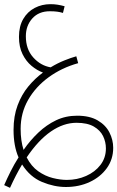

<svg xmlns="http://www.w3.org/2000/svg" viewBox="-45 -626 563 921"><path d="M3 275 -25 262Q-11 230 6 196Q23 162 44 129Q32 102 26 69Q20 36 20 -3Q20 -69 39.5 -121Q59 -173 91 -211.5Q123 -250 161 -278Q133 -288 106.5 -310Q80 -332 63 -366.5Q46 -401 46 -449Q46 -500 66.5 -535Q87 -570 121.5 -588Q156 -606 197 -606Q215 -606 231 -603.5Q247 -601 265 -596L257 -564Q244 -568 229.5 -570Q215 -572 194 -572Q141 -572 110 -537.5Q79 -503 79 -452Q79 -390 114.5 -350.5Q150 -311 198 -303Q231 -323 263.5 -336Q296 -349 321 -356L330 -323Q251 -301 188.5 -255.5Q126 -210 90 -147Q54 -84 54 -8Q54 21 57.5 46Q61 71 68 93Q100 47 139 10Q178 -27 224 -49Q270 -71 325 -71Q385 -71 423.5 -48.5Q462 -26 480 9.5Q498 45 498 83Q498 138 467.5 180.5Q437 223 385.5 247Q334 271 271 271Q215 271 157 247Q99 223 61 163Q31 213 3 275ZM322 -37Q260 -37 199.5 4.5Q139 46 83 129Q105 172 138.5 195.5Q172 219 208.5 228Q245 237 276 237Q325 237 368 218Q411 199 437 165Q463 131 463 86Q463 55 449.5 27Q436 -1 405 -19Q374 -37 322 -37Z"/></svg>

Font: Noto Sans Arabic UI XCn XLt
Style: Regular
Weight: 200
Width: 2
Designer: Monotype Design Team, Nadine Chahine and Nizar Qandah
Foundry: Monotype Imaging Inc.
Version: Version 2.010; ttfautohint (v1.8.4.7-5d5b)